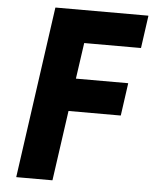

<svg xmlns="http://www.w3.org/2000/svg" viewBox="-57 -874 740 929"><g transform="rotate(5 313.0 -410.0)"><path d="M175 -827 174 -826 57 6 58 7H232L233 6L281 -334H534L535 -335L557 -492L556 -493H303L328 -668H603L604 -669L626 -826L625 -827Z"/></g></svg>

Font: Hussar Woodtype
Style: SeBdObl
Weight: 900
Foundry: Cannot Into Space Fonts
Version: Version 1.07